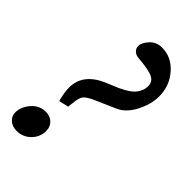

<svg xmlns="http://www.w3.org/2000/svg" viewBox="-224 -728 812 812"><g transform="rotate(45 181.5 -322.5)"><path d="M87.4 -197.3Q76.2 -238.3 76.2 -267.6Q76.2 -347.7 165 -388.7L225.6 -414.1Q275.4 -437 292.2 -460Q309.1 -482.9 309.1 -506.8Q309.1 -534.7 284.9 -546.4Q260.7 -558.1 197.3 -563Q180.2 -564 169.4 -574Q158.7 -584 158.7 -598.6Q158.7 -617.7 179.9 -641.4Q201.2 -665 235.4 -665Q292 -665 332.3 -618.9Q372.6 -572.8 372.6 -509.8Q372.6 -463.9 347.4 -414.1Q322.3 -364.3 280.8 -345.7L186 -304.2Q154.8 -289.6 145.8 -277.1Q136.7 -264.6 133.8 -232.4Q132.8 -226.6 131.8 -217.5Q130.9 -208.5 130.9 -207.5ZM49.3 19.5Q23.4 19.5 6.6 4.9Q-10.3 -9.8 -10.3 -32.7Q-10.3 -64.9 15.4 -95.2Q41 -125.5 79.6 -125.5Q105 -125.5 121.6 -109.9Q138.2 -94.2 138.2 -69.3Q138.2 -32.7 112.1 -6.6Q85.9 19.5 49.3 19.5Z"/></g></svg>

Font: Elstob 8pt SemiBold
Style: Italic
Weight: 600
Italic angle: -20°
Designer: Peter S. Baker
Version: Version 1.015